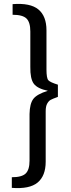

<svg xmlns="http://www.w3.org/2000/svg" viewBox="-20 -789 360 975"><path d="M44 -714V-768Q134 -775 175 -741Q216 -707 216 -635V-436Q216 -392 225.5 -381.5Q235 -371 274 -359V-297Q246 -287 236.5 -281.5Q227 -276 219.5 -262.5Q212 -249 212 -224V32Q212 104 171 138Q130 172 40 165V111Q91 111 110.5 92Q130 73 130 27V-210Q131 -263 149.5 -287Q168 -311 223 -328Q170 -339 151.5 -364Q133 -389 134 -450V-629Q134 -676 114.5 -695Q95 -714 44 -714Z"/></svg>

Font: Exo 2
Style: Regular
Weight: 400
Designer: Natanael Gama
Version: Version 1.001;PS 001.001;hotconv 1.0.70;makeotf.lib2.5.58329